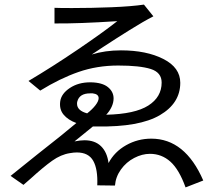

<svg xmlns="http://www.w3.org/2000/svg" viewBox="-20 -788 934 835"><path d="M632 -119Q598 -119 563.5 -101Q529 -83 506 -51Q483 -19 480 19L403 18Q406 -52 385.5 -88.5Q365 -125 314 -125Q301 -125 284 -122Q245 -116 207 -89Q169 -62 113 -11L82 16L26 -23L143 -117Q253 -203 312 -253Q276 -266 256.5 -289.5Q237 -313 242 -348Q247 -381 284 -405.5Q321 -430 372 -430H375Q425 -429 449.5 -409Q474 -389 474 -360Q474 -342 465.5 -323.5Q457 -305 442 -289Q567 -292 625 -329Q683 -366 683 -429Q683 -473 635.5 -488Q588 -503 494 -503Q402 -503 321.5 -475Q241 -447 155 -394L104 -436Q207 -497 317.5 -572Q428 -647 490 -696Q322 -685 217 -686V-754Q238 -753 293 -753Q378 -753 465 -756.5Q552 -760 606 -768L647 -717Q604 -695 544 -657.5Q484 -620 429 -584Q407 -569 379 -551Q437 -569 506 -569Q617 -569 690.5 -531.5Q764 -494 764 -428Q764 -339 675 -287Q586 -235 403 -238H384L304 -173Q329 -178 347 -178Q393 -178 419.5 -152Q446 -126 452 -79Q478 -128 528.5 -156.5Q579 -185 638 -185Q785 -185 864 -3L787 27Q759 -51 721 -85Q683 -119 632 -119ZM316 -346Q315 -343 315 -337Q315 -307 359 -295Q381 -312 395 -330Q409 -348 409 -361Q409 -379 383 -382H372Q325 -382 316 -346Z"/></svg>

Font: Kakao Big Sans
Style: Regular
Weight: 400
Designer: Park Young-rak; Lee Sang-min; Kim Jung-jin; Min Bon; Park Min-gyu;
Foundry: Kakao Corporation
Version: Version 2.003